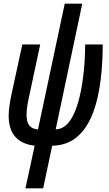

<svg xmlns="http://www.w3.org/2000/svg" viewBox="-20 -781 593 1041"><path d="M118 240H214L263 9C493 7 536 -293 537 -540H442C441 -370 409 -80 282 -80L426 -761H331L186 -79C143 -83 124 -106 124 -159C124 -187 129 -218 137 -254L198 -540H101L42 -268C33 -224 27 -185 27 -153C27 -57 74 -2 168 9Z"/></svg>

Font: Noto Sans UI Condensed Medium
Style: Italic
Weight: 500
Width: 3
Italic angle: -12°
Designer: Monotype Design Team
Foundry: Monotype Imaging Inc.
Version: Version 1.901